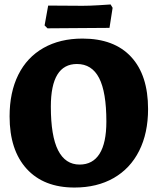

<svg xmlns="http://www.w3.org/2000/svg" viewBox="-20 -829 706 861"><path d="M23 -307Q23 -415 62 -493.5Q101 -572 175 -614Q249 -656 350 -656Q492 -656 568 -574Q644 -492 644 -340Q644 -232 604 -152.5Q564 -73 489.5 -30.5Q415 12 314 12Q176 12 99.5 -72Q23 -156 23 -307ZM457 -284Q457 -416 424.5 -479Q392 -542 325 -542Q208 -542 208 -351Q208 -219 240.5 -155Q273 -91 337 -91Q396 -91 426.5 -139.5Q457 -188 457 -284ZM180 -715 196 -804 350 -803Q381 -803 422 -805.5Q463 -808 476 -809L485 -794L471 -704L330 -703L193 -702Z"/></svg>

Font: Alegreya ExtraBold
Style: Regular
Weight: 800
Designer: Juan Pablo del Peral
Foundry: Huerta Tipografica
Version: Version 2.007; ttfautohint (v1.6)